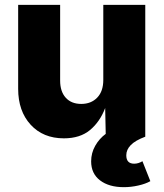

<svg xmlns="http://www.w3.org/2000/svg" viewBox="-20 -566 677 795"><path d="M244.6 6.8Q158.7 6.8 106.9 -49.6Q55.2 -106 55.2 -198.2V-545.9H229V-232.4Q229 -187 252.2 -161.4Q275.4 -135.7 316.4 -135.7Q357.4 -135.7 382.6 -161.9Q407.7 -188 407.7 -234.9V-545.9H581.5V0H418L415.5 -118.7Q394 -62 352.8 -27.6Q311.5 6.8 244.6 6.8ZM492.7 209Q431.2 209 394.3 180.9Q357.4 152.8 357.4 102.1Q357.4 67.4 374.3 37.6Q391.1 7.8 418.5 -12.2L581.5 0Q540 15.6 521.5 34.7Q502.9 53.7 502.9 77.1Q502.9 111.8 535.6 111.8Q552.7 111.8 569.8 101.6L602.5 184.1Q583 195.3 552.7 202.1Q522.5 209 492.7 209Z"/></svg>

Font: Inter Extra Bold
Style: Regular
Weight: 800
Designer: Rasmus Andersson
Foundry: rsms
Version: Version 4.000;git-3c8e0fc